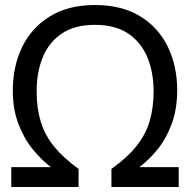

<svg xmlns="http://www.w3.org/2000/svg" viewBox="-20 -745 757 765"><path d="M25 0V-79H183Q146 -107 111 -149.5Q76 -192 53.5 -251Q31 -310 31 -384Q31 -482 69 -559Q107 -636 180 -680.5Q253 -725 358 -725Q464 -725 537 -681Q610 -637 648 -560Q686 -483 686 -385Q686 -310 664 -251Q642 -192 607.5 -149.5Q573 -107 535 -79H692V0H424V-72Q486 -116 523 -162Q560 -208 576 -261.5Q592 -315 592 -381Q592 -457 567 -517Q542 -577 490.5 -611.5Q439 -646 358 -646Q278 -646 226.5 -611.5Q175 -577 150.5 -517Q126 -457 126 -381Q126 -315 142 -261.5Q158 -208 194.5 -162.5Q231 -117 293 -72V0Z"/></svg>

Font: RS Noto Sans
Style: Regular
Weight: 400
Designer: Monotype Design Team
Foundry: Monotype Imaging Inc.
Version: Version 3.10